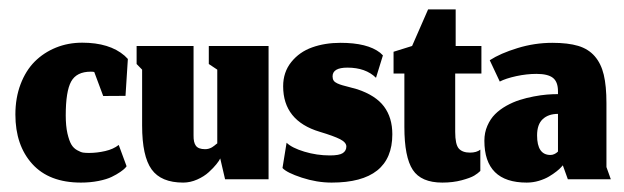

<svg xmlns="http://www.w3.org/2000/svg" viewBox="-20 -381 1325 408"><path d="M249 -27.7 232.3 -73Q221 -64 203.5 -60Q186 -56 169.3 -56Q162 -56 157 -56.7Q152 -57.3 144.2 -61.7Q136.3 -66 131.7 -73.8Q127 -81.7 123.3 -97.5Q119.7 -113.3 119.7 -135.7Q119.7 -187 131.2 -207.8Q142.7 -228.7 173 -228.7Q177.7 -228.7 180.3 -228L199.3 -177L246.7 -177.3L251.7 -255.7Q251.7 -255.7 244.7 -262.7Q212.7 -290.3 154.7 -290.3Q124.7 -290.3 98.8 -279.8Q73 -269.3 53.8 -250.2Q34.7 -231 23.7 -202Q12.7 -173 12.7 -137.7Q12.7 -72.3 48.5 -32.7Q84.3 7 152 7Q172 7 189.5 3.5Q207 0 217.5 -5.2Q228 -10.3 235.5 -15.5Q243 -20.7 246 -24Z M448 -44.3 458.3 0H550.7V-283.3H423.7V-245L441.7 -233V-76.3Q440.7 -75.7 438.8 -74.2Q437 -72.7 436.2 -72Q435.3 -71.3 433.7 -70.2Q432 -69 431 -68.3Q430 -67.7 428.3 -66.8Q426.7 -66 425.5 -65.7Q424.3 -65.3 422.7 -64.8Q421 -64.3 419.3 -64.2Q417.7 -64 415.7 -64Q401.7 -64 396.3 -71.2Q391 -78.3 391.3 -93.3V-283.3H270.3V-245L282 -233V-114.3Q282 -49 302.2 -21Q322.3 7 369.3 7Q384.3 7 399 0.5Q413.7 -6 423.7 -15.2Q433.7 -24.3 439.8 -32Q446 -39.7 448 -44.3Z M684.7 7Q813.7 7 813.7 -95.7Q813.7 -131 796 -154.7Q778.3 -178.3 739.3 -191.3Q732.3 -193.3 722.7 -195.8Q713 -198.3 707.7 -199.8Q702.3 -201.3 696.8 -203.8Q691.3 -206.3 689 -209.8Q686.7 -213.3 686.7 -218.7Q686.7 -237.3 718.3 -237.3Q757 -237.3 779 -215.7L793.7 -263.3Q793.7 -263.3 787.7 -269Q760.7 -290 703.7 -290Q670.3 -290 643.3 -280.3Q616.3 -270.7 599 -249.2Q581.7 -227.7 581.7 -197.7Q581.7 -124.3 659.3 -101Q689.3 -92 702.7 -85.2Q716 -78.3 716 -69.7Q716 -60.7 708.5 -55.7Q701 -50.7 681 -50.7Q653.3 -50.7 626.8 -58.7Q600.3 -66.7 589 -77.7L580.3 -24Q589.3 -14 621.3 -3.5Q653.3 7 684.7 7Z M920 7Q942.7 7 961.2 2Q979.7 -3 987.7 -7.8Q995.7 -12.7 1000.7 -17.7V-63Q997 -60 991.3 -58.3Q985.7 -56.7 978.7 -56.7Q962.7 -56.7 955 -65.3Q947.3 -74 947.3 -100.7V-224.7H1003V-283.3H948.3V-361H889.7L855.7 -283.3L816.3 -271V-224.7H839.3V-111.3Q839.3 -47 857.2 -20Q875 7 920 7Z M1176 -29.7 1186.7 0H1278L1268.7 -26V-161.7Q1268.7 -198.3 1263 -222.2Q1257.3 -246 1243.8 -261.5Q1230.3 -277 1208.7 -283.5Q1187 -290 1153.7 -290Q1116 -290 1079.7 -278.8Q1043.3 -267.7 1020.7 -253L1042 -207.7Q1054.7 -214.3 1077 -219.2Q1099.3 -224 1120 -224Q1144 -224 1154.8 -215.7Q1165.7 -207.3 1165.7 -187V-181Q1154.3 -181 1142 -180Q1129.7 -179 1114 -176Q1098.3 -173 1084.2 -168.5Q1070 -164 1056 -156.2Q1042 -148.3 1032 -138.3Q1022 -128.3 1015.7 -113.8Q1009.3 -99.3 1009.3 -82Q1009.3 7 1099.3 7Q1112.7 7 1125.3 3.2Q1138 -0.7 1146.8 -6Q1155.7 -11.3 1162.5 -16.7Q1169.3 -22 1172.7 -26ZM1149.7 -51.7Q1121.3 -51.7 1121.3 -93.3Q1121.3 -116.7 1133.3 -127.8Q1145.3 -139 1165.7 -139V-59Q1165.7 -59 1163.7 -57.2Q1161.7 -55.3 1157.8 -53.5Q1154 -51.7 1149.7 -51.7Z"/></svg>

Font: Jomhuria
Style: Regular
Weight: 400
Designer: Arabic design by Kourosh Beigpour, Latin design by Eben Sorkin, engineering by Lasse Fister and Khaled Hosney
Version: Version 1.0000